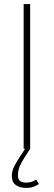

<svg xmlns="http://www.w3.org/2000/svg" viewBox="-20 -730 264 942"><path d="M96 0V-710H128V0ZM108 192Q79 192 58.5 178.5Q38 165 38 132Q38 108 52 81.5Q66 55 86 26L110 -10L128 0L102 40Q87 63 77.5 84.5Q68 106 68 130Q68 152 79.5 159Q91 166 108 166Q137 166 157 151L171 173Q157 182 142.5 187Q128 192 108 192Z"/></svg>

Font: Geist Thin
Style: Regular
Weight: 400
Designer: Basement.studio, Andrés Briganti, Mateo Zaragoza
Foundry: Basement.studio, Vercel, Andrés Briganti, Guido Ferreyra, Mateo Zaragoza
Version: Version 1.401